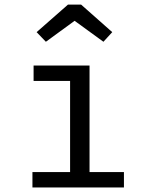

<svg xmlns="http://www.w3.org/2000/svg" viewBox="-20 -830 655 850"><path d="M376.4 -540V-68.2H528.7V0H123.6V-68.2H290.3V-471.8H128.7V-540ZM183.1 -645.1 142.1 -687.7 281 -809.7H339L476.9 -687.7L437.9 -645.1L310.3 -737.9Z"/></svg>

Font: FiraCode Nerd Font
Style: Regular
Weight: 400
Designer: Carrois Corporate, Edenspiekermann AG, Nikita Prokopov
Foundry: Carrois Corporate, Edenspiekermann AG, Nikita Prokopov
Version: Version 6.002;Nerd Fonts 3.4.0